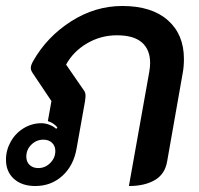

<svg xmlns="http://www.w3.org/2000/svg" viewBox="-24 -613 665 642"><path d="M148 -275 85 -369Q79 -378 79 -386Q79 -395 87 -409Q133 -490 213.5 -541.5Q294 -593 385 -593Q483 -593 537 -545.5Q591 -498 591 -416Q591 -390 587 -369L535 -74Q528 -31 494 -11Q460 9 407 9L475 -372Q478 -389 478 -402Q478 -447 450.5 -471Q423 -495 367 -495Q313 -495 267 -468Q221 -441 197 -397L257 -310Q262 -304 262 -292Q262 -287 260 -273L232 -116Q222 -59 184.5 -25Q147 9 94 9Q49 9 22.5 -15Q-4 -39 -4 -79Q-4 -111 12 -139.5Q28 -168 55.5 -184.5Q83 -201 114 -201Q128 -201 142 -195.5Q156 -190 164 -182L168 -187Q154 -203 136 -208ZM161 -108Q161 -125 150 -135.5Q139 -146 121 -146Q98 -146 81 -129.5Q64 -113 64 -89Q64 -72 75 -61.5Q86 -51 104 -51Q127 -51 144 -68Q161 -85 161 -108Z"/></svg>

Font: K2D SemiBold
Style: Italic
Weight: 600
Italic angle: -10°
Designer: Katatrad Aksorn Co.,Ltd.
Foundry: Cadson Demak Co.,Ltd.
Version: Version 1.000; ttfautohint (v1.6)